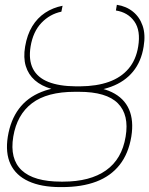

<svg xmlns="http://www.w3.org/2000/svg" viewBox="-20 -761 615 791"><path d="M292.5 -405.3H309.1Q390.1 -405.8 440.7 -381.3Q491.2 -356.9 511.5 -310.5Q531.7 -264.2 521 -198.2Q509.3 -127.9 472.9 -81.8Q436.5 -35.6 377 -12.9Q317.4 9.8 234.9 9.8H229Q149.9 9.8 97.7 -14.2Q45.4 -38.1 23.4 -84.5Q1.5 -130.9 12.2 -198.2Q23.4 -266.6 57.9 -312.7Q92.3 -358.9 150.9 -382.3Q209.5 -405.8 292.5 -405.3ZM305.2 -382.8H288.6Q173.8 -382.8 111.8 -335.7Q49.8 -288.6 34.7 -198.2Q19.5 -106 69.6 -59.3Q119.6 -12.7 231.9 -12.7H239.7Q351.1 -12.7 416.7 -59.1Q482.4 -105.5 497.6 -198.2Q512.7 -287.6 465.8 -335.2Q418.9 -382.8 305.2 -382.8ZM292.5 -405.3H310.1Q378.4 -405.8 428.7 -423.8Q479 -441.9 509.8 -478.3Q540.5 -514.6 549.3 -569.3Q560.1 -634.8 533.7 -672.4Q507.3 -710 457.5 -717.8L461.4 -741.2Q500 -735.4 527.6 -713.1Q555.2 -690.9 567.6 -654.8Q580.1 -618.7 571.8 -569.3Q562 -507.3 527.8 -465.8Q493.7 -424.3 437.5 -403.6Q381.3 -382.8 305.2 -382.8H288.6Q233.9 -382.8 192.1 -394.8Q150.4 -406.7 123.5 -430.4Q96.7 -454.1 86.2 -488.8Q75.7 -523.4 83.5 -569.3Q91.8 -618.2 112.8 -652.6Q133.8 -687 165.8 -708.3Q197.8 -729.5 237.8 -737.3L232.9 -712.9Q185.5 -703.1 150.9 -667Q116.2 -630.9 106 -569.3Q97.2 -514.2 115.7 -477.8Q134.3 -441.4 179 -423.6Q223.6 -405.8 292.5 -405.3Z"/></svg>

Font: Inter 16pt Thin
Style: Italic
Weight: 250
Italic angle: -9.3988°
Version: Version 4.001;git-66647c0bb